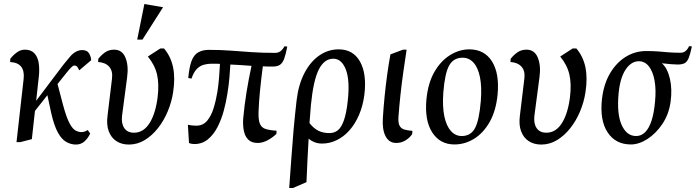

<svg xmlns="http://www.w3.org/2000/svg" viewBox="-20 -707 3461 955"><path d="M62.1 0 97.5 -314Q106.5 -394.5 30.5 -398.5L31.1 -414.5Q44.8 -432.5 63.7 -446.2Q82.6 -460 103.6 -460Q134.8 -460 151.5 -441.5Q168.2 -423.1 172.7 -392.3Q177.2 -361.6 173 -325L159.9 -205.8L258.5 -336.5Q302.6 -396.2 330 -427.1Q357.4 -457.9 389 -457.9Q412.6 -457.9 422.5 -442.4Q432.3 -426.9 433.5 -407.5L374 -357Q369.4 -367.4 364.6 -374.2Q359.8 -381 349.4 -381Q343.6 -381 335.7 -373.3Q327.7 -365.6 311.7 -346.1Q295.7 -326.6 266.2 -289.2L293.4 -185.5Q310.4 -122.6 325.8 -94Q341.1 -65.4 356.3 -57.7Q371.4 -49.9 384.4 -49.9Q393.4 -49.9 401.8 -52.8Q410.2 -55.8 416.5 -60.4L428.5 -43Q418.8 -20.9 401.1 -4.4Q383.3 12 357.5 12Q332.5 12 309.2 -1.3Q285.9 -14.6 267.4 -48.7Q248.9 -82.7 235 -143.6L215.7 -233.6L153.9 -155.3L138.4 -14.9L80.9 0Z M621 12Q585 12 559.1 -4.9Q533.1 -21.7 520.9 -54.2Q508.8 -86.6 515 -132.5L537 -315.1Q542 -354.1 523 -375.3Q503.9 -396.5 468 -398.5L469 -414.5Q483 -432.7 502.3 -446.4Q521.7 -460 547.4 -460Q587.7 -460 603.9 -420.6Q620.1 -381.1 612.5 -324.1L586.9 -129.9Q582.9 -91.9 598.5 -69.4Q614.2 -46.9 646.5 -46.9Q670.9 -46.9 690.6 -59.6Q710.3 -72.3 724.9 -96.2Q739.5 -120 749.4 -152.5Q759.3 -185 764.1 -224.5Q771.9 -288.9 761.2 -336Q750.4 -383.2 715.5 -425.9L777.4 -465.9H795.9Q829.8 -425.9 840.9 -372.1Q852 -318.3 841 -247.6Q833.6 -199.4 814.4 -153.3Q795.3 -107.3 766 -70Q736.8 -32.8 700.1 -10.4Q663.4 12 621 12ZM662.5 -510.1 698.1 -687 791 -671 688.6 -510.1Z M920.1 4.6 914.5 -86.4Q923.6 -84.3 934.3 -83.1Q945.1 -81.9 956.1 -81.9Q989.9 -81.9 1010.4 -106.5Q1030.9 -131 1042.7 -169.8Q1054.6 -208.5 1061.6 -252.1Q1066.8 -284.3 1069.8 -323.8Q1072.8 -363.2 1074.1 -389.3Q1063.1 -390.1 1052.6 -390.1Q1042.1 -390.1 1031.9 -390.1Q1012.7 -390.1 993.7 -385Q974.7 -379.8 959.1 -364Q943.4 -348.2 932.4 -316L916.4 -319.1Q921.4 -373.3 932.7 -403.5Q944 -433.6 965.4 -446.3Q986.7 -459 1019.9 -459Q1079.2 -459 1130.2 -455Q1181.2 -451 1233.7 -447.5Q1286.2 -444 1348 -444Q1364.6 -444 1375.5 -452.6Q1386.5 -461.1 1395 -477L1408.9 -475Q1401.3 -436 1393.2 -414.3Q1385 -392.7 1372.1 -384.4Q1359.2 -376.1 1337.5 -376.1Q1325 -376.1 1312.7 -376.1Q1300.4 -376.1 1287.4 -377.1Q1278.9 -313.8 1273.3 -256.2Q1267.7 -198.7 1266 -151.1Q1264.6 -111.3 1272.6 -91.7Q1280.5 -72.1 1301 -65.5Q1321.5 -58.9 1355.5 -56.9L1354.9 -41Q1334.9 -22 1310.2 -8.9Q1285.5 4.1 1261.5 4.1Q1231.9 4.1 1215.1 -12.3Q1198.3 -28.7 1192.9 -56.4Q1187.4 -84.2 1189.6 -116.5Q1195.4 -181.6 1206.3 -249Q1217.3 -316.4 1231 -379.5Q1203.9 -381.5 1177.6 -383.3Q1151.2 -385.1 1125.8 -386.1Q1124.2 -357 1121.1 -320.5Q1118 -284 1111 -240.6Q1104.8 -200 1092.9 -156Q1081 -112.1 1061.7 -74.6Q1042.4 -37.1 1013.8 -13.8Q985.3 9.5 946.5 9.5Q939.6 9.5 932.7 8.2Q925.8 6.9 920.1 4.6Z M1418.5 228Q1424.1 154 1429 82.5Q1433.9 11 1440.2 -60.8Q1446.6 -132.7 1455.1 -206.5Q1464.4 -286.2 1494.2 -343.4Q1524.1 -400.6 1568.2 -431.1Q1612.2 -461.5 1664.5 -461.5Q1736.5 -461.5 1770.7 -400.7Q1804.9 -339.8 1792.4 -236Q1784.9 -179.1 1765.2 -134.1Q1745.5 -89 1717.2 -57.6Q1689 -26.2 1654.2 -9.6Q1619.4 7.1 1581.9 7.1Q1562 7.1 1545.3 0.6Q1528.6 -5.8 1515.1 -17.3Q1512.3 28.2 1509.6 83.4Q1507 138.5 1504.4 199L1437.6 228ZM1618.5 -45Q1642.5 -45 1660.2 -58.9Q1677.9 -72.8 1690.3 -107.6Q1702.8 -142.4 1709.5 -203.4Q1721.2 -306.6 1700.3 -360.8Q1679.4 -415 1637.9 -415Q1592.7 -415 1565.5 -360.9Q1538.4 -306.8 1526.4 -184Q1523.2 -150.1 1519.4 -94.8Q1540.1 -68.4 1563.6 -56.7Q1587.1 -45 1618.5 -45Z M1950.9 4.1Q1915.2 4.1 1897.7 -29.6Q1880.3 -63.2 1884.4 -121.4Q1887.6 -172.3 1892.9 -225.9Q1898.2 -279.6 1905.5 -333.1Q1912.8 -386.6 1921.9 -436.4L1984.4 -459.9H2002.5Q1994.1 -405.1 1985.9 -347.5Q1977.7 -289.9 1971.7 -233.6Q1965.7 -177.3 1961.9 -125.9Q1959.9 -95.9 1967.5 -81.6Q1975.1 -67.4 1991.3 -62.7Q2007.4 -58 2031.4 -56L2030 -40Q2018.8 -22.6 1997.8 -9.3Q1976.7 4.1 1950.9 4.1Z M2240.4 11.5Q2168.3 11.5 2129.8 -48.5Q2091.2 -108.6 2101.1 -213.6Q2109.1 -294.4 2140.7 -349.3Q2172.3 -404.2 2218.5 -432.8Q2264.7 -461.5 2314.4 -461.5Q2389.3 -461.5 2427.1 -401.6Q2464.8 -341.6 2455 -236.4Q2447.1 -156.4 2416 -101.1Q2384.9 -45.8 2338.8 -17.2Q2292.7 11.5 2240.4 11.5ZM2276.5 -30.4Q2321.3 -30.4 2342.4 -69.2Q2363.5 -107.9 2371.5 -204.4Q2377.1 -274.4 2367.5 -322.4Q2357.8 -370.3 2335.6 -395.1Q2313.3 -420 2280.9 -420Q2235.9 -420 2214.2 -381.3Q2192.5 -342.7 2185 -246.4Q2180 -176 2190.2 -127.9Q2200.5 -79.9 2223 -55.1Q2245.5 -30.4 2276.5 -30.4Z M2672 12Q2636 12 2610.1 -4.9Q2584.1 -21.7 2571.9 -54.2Q2559.8 -86.6 2566 -132.5L2588 -315.1Q2593 -354.1 2574 -375.3Q2554.9 -396.5 2519 -398.5L2520 -414.5Q2534 -432.7 2553.3 -446.4Q2572.7 -460 2598.4 -460Q2638.7 -460 2654.9 -420.6Q2671.1 -381.1 2663.5 -324.1L2637.9 -129.9Q2633.9 -91.9 2649.5 -69.4Q2665.2 -46.9 2697.5 -46.9Q2721.9 -46.9 2741.6 -59.6Q2761.3 -72.3 2775.9 -96.2Q2790.5 -120 2800.4 -152.5Q2810.3 -185 2815.1 -224.5Q2822.9 -288.9 2812.2 -336Q2801.4 -383.2 2766.5 -425.9L2828.4 -465.9H2846.9Q2880.8 -425.9 2891.9 -372.1Q2903 -318.3 2892 -247.6Q2884.6 -199.4 2865.4 -153.3Q2846.3 -107.3 2817 -70Q2787.8 -32.8 2751.1 -10.4Q2714.4 12 2672 12Z M3118 11.5Q3041.9 11.5 3002.2 -48.6Q2962.6 -108.8 2974.1 -214Q2982.8 -289 3014.5 -342.6Q3046.2 -396.1 3092.8 -424.6Q3139.4 -453.1 3193.4 -453.1Q3228.6 -453.1 3254 -451.1Q3279.4 -449.1 3305.1 -446.8Q3330.9 -444.6 3365.4 -444.6Q3378.7 -444.6 3389.4 -452.7Q3400 -460.8 3407.5 -477.6L3421.4 -476Q3413.2 -437.1 3405.3 -418Q3397.3 -398.8 3384.8 -392.4Q3372.3 -386.1 3350 -386.1Q3336.5 -386.1 3314.9 -387.9Q3293.3 -389.7 3272.3 -392.4Q3300.2 -367.2 3312.2 -315Q3324.2 -262.8 3315.4 -200Q3306.5 -137.4 3274.1 -89.7Q3241.8 -42 3199.8 -15.3Q3157.9 11.5 3118 11.5ZM3144 -30.4Q3170 -30.4 3189.1 -49.6Q3208.3 -68.9 3220.8 -107Q3233.2 -145.1 3238.1 -200.9Q3244 -260.9 3235.8 -306Q3227.6 -351.1 3207.6 -376.8Q3187.6 -402.4 3157.6 -402.4Q3119.8 -402.4 3092.2 -361.5Q3064.5 -320.5 3057 -243.5Q3047.3 -140.5 3072.1 -85.5Q3096.9 -30.4 3144 -30.4Z"/></svg>

Font: Ancizar Serif Light
Style: Italic
Weight: 300
Italic angle: -4°
Designer: Cesar Puertas, Viviana Monsalve, Julian Moncada, Julian Prieto, Jose Castro, Felipe Aragon, Mariel Hernandez, Sara Alarc
Version: Version 8.100